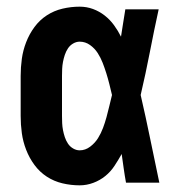

<svg xmlns="http://www.w3.org/2000/svg" viewBox="-20 -548 540 576"><path d="M219 8Q193 8 167.5 2Q142 -4 120.5 -18Q99 -32 83.5 -53Q68 -74 58.5 -98.5Q49 -123 45.5 -148.5Q42 -174 42 -200V-320Q42 -346 45.5 -371.5Q49 -397 58.5 -421.5Q68 -446 83.5 -467Q99 -488 120.5 -502Q142 -516 167.5 -522Q193 -528 219 -528Q240 -528 259 -521Q278 -514 294 -501.5Q310 -489 322 -472.5Q334 -456 343 -438Q346 -459 349.5 -479.5Q353 -500 356 -520H456Q442 -456 429.5 -391.5Q417 -327 402 -263Q417 -198 430.5 -132Q444 -66 458 0H358Q354 -22 351 -43.5Q348 -65 345 -86Q335 -68 323.5 -50.5Q312 -33 296 -20Q280 -7 260 0.5Q240 8 219 8ZM219 -97Q236 -97 250.5 -108Q265 -119 274 -133.5Q283 -148 289 -164Q295 -180 299.5 -196.5Q304 -213 308 -230Q312 -247 316 -263Q312 -280 308 -296Q304 -312 299 -328Q294 -344 288 -359.5Q282 -375 273 -389Q264 -403 250 -413Q236 -423 219 -423Q209 -423 199.5 -417.5Q190 -412 184 -403Q178 -394 174.5 -383.5Q171 -373 169 -362.5Q167 -352 166.5 -341.5Q166 -331 166 -320V-200Q166 -189 166.5 -178.5Q167 -168 169 -157.5Q171 -147 174.5 -136.5Q178 -126 184 -117Q190 -108 199.5 -102.5Q209 -97 219 -97Z"/></svg>

Font: Iosevka Term Curly Extrabold
Style: Regular
Weight: 800
Designer: Belleve Invis
Foundry: Belleve Invis
Version: Version 32.3.0